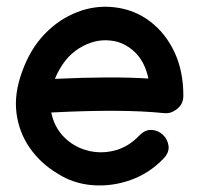

<svg xmlns="http://www.w3.org/2000/svg" viewBox="-20 -555 597 577"><path d="M472 -79Q489 -97 486.5 -116.5Q484 -136 470 -149.5Q456 -163 436.5 -164.5Q417 -166 400 -149Q366 -113 324 -102.5Q282 -92 241.5 -103Q201 -114 172 -143.5Q143 -173 134 -217H136Q349 -228 473 -215Q492 -213 507 -224Q531 -239 531 -267Q531 -342 504 -399Q477 -456 430.5 -491Q384 -526 325 -533Q268 -540 213 -519Q158 -498 114.5 -453Q71 -408 47 -341Q22 -274 29.5 -215.5Q37 -157 69.5 -110.5Q102 -64 152 -34Q200 -3 258 1.5Q316 6 372.5 -14Q429 -34 472 -79ZM145 -318Q171 -381 218 -410Q265 -439 313 -433Q352 -429 383.5 -400Q415 -371 426 -319Q316 -326 145 -318Z"/></svg>

Font: Balsamiq Sans
Style: Regular
Weight: 400
Designer: Michael Angeles
Foundry: Balsamiq SRL
Version: Version 1.020; ttfautohint (v1.8.4.7-5d5b);gftools[0.9.26]